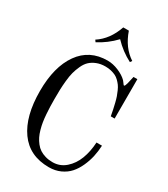

<svg xmlns="http://www.w3.org/2000/svg" viewBox="-232 -1058 1031 1179"><g transform="rotate(30 283.0 -468.0)"><path d="M321.3 -954.1Q356.4 -852.5 432.6 -803.2L423.3 -790Q355 -825.2 301.3 -881.8Q247.1 -824.7 179.7 -790L170.4 -803.2Q246.6 -852.5 281.7 -954.1ZM301.3 -730Q338.9 -730 378.7 -713.4Q418.5 -696.8 442.4 -672.9Q446.8 -668 451.7 -660.9Q456.5 -653.8 459.5 -650.4Q462.4 -647 464.4 -647Q467.3 -647 470.7 -653.8Q473.6 -660.2 476.6 -670.9L488.3 -722.2H515.6V-442.9H488.3Q483.4 -470.2 479.7 -487.5Q476.1 -504.9 470.2 -528.8Q464.4 -552.7 459 -568.1Q453.6 -583.5 445.3 -602.3Q437 -621.1 428.2 -633.1Q419.4 -645 407 -657.2Q394.5 -669.4 380.1 -676.3Q365.7 -683.1 347.4 -687.5Q329.1 -691.9 307.6 -691.9Q273.4 -691.9 246.3 -680.9Q219.2 -669.9 201.4 -653.1Q183.6 -636.2 170.9 -608.4Q158.2 -580.6 151.4 -554.9Q144.5 -529.3 140.9 -491.9Q137.2 -454.6 136.5 -427.7Q135.7 -400.9 135.7 -361.8Q135.7 -332 136.5 -308.3Q137.2 -284.7 139.4 -255.1Q141.6 -225.6 145.3 -202.9Q148.9 -180.2 156 -154.8Q163.1 -129.4 172.4 -110.6Q181.6 -91.8 195.6 -74Q209.5 -56.2 226.8 -44.9Q244.1 -33.7 267.3 -26.9Q290.5 -20 318.4 -20Q370.6 -20 409.9 -54.4Q449.2 -88.9 469.2 -141.8Q489.3 -194.8 492.7 -259.8H531.7Q529.8 -219.2 521.5 -181.4Q513.2 -143.6 496.3 -106.4Q479.5 -69.3 455.6 -42.2Q431.6 -15.1 395.3 1.5Q358.9 18.1 314.5 18.1Q176.8 18.1 105.2 -82.3Q33.7 -182.6 33.7 -360.8Q33.7 -532.2 103.8 -631.1Q173.8 -730 301.3 -730Z"/></g></svg>

Font: New Heterodox Mono
Style: Book
Weight: 400
Designer: Hao Chi Kiang <hello@hckiang.com>, Alexey Kryukov <alexios@thessalonica.org.ru>
Version: Version 0.0.3